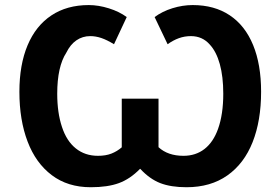

<svg xmlns="http://www.w3.org/2000/svg" viewBox="-20 -744 1128 773"><path d="M58.1 -374.5Q58.1 -483.4 91.1 -561.8Q124 -640.1 186.8 -681.9Q249.5 -723.6 337.4 -723.6Q376.5 -723.6 418.5 -710.4Q460.4 -697.3 490.2 -675.3L439 -565.9Q411.1 -583 388.4 -590.8Q365.7 -598.6 343.3 -598.6Q312.5 -598.6 287.8 -581.8Q263.2 -564.9 247.1 -532.2Q210.4 -475.6 210.4 -366.7Q210.4 -290 229.5 -232.9Q248 -176.3 285.2 -146.5Q322.3 -116.7 374.5 -116.7Q405.8 -116.7 428.7 -125.7Q451.7 -134.8 470.2 -150.9V-346.7H618.2V-151.4Q655.8 -116.7 718.8 -116.7Q768.1 -116.7 803.5 -144.3Q838.9 -171.9 857.9 -225.1Q878.9 -283.7 878.9 -366.7Q878.9 -435.5 865 -485.8Q851.1 -536.1 824.7 -564.5Q794.9 -598.6 748.5 -598.6Q723.1 -598.6 700.2 -590.3Q677.2 -582 654.8 -565.9L602.5 -675.3Q633.3 -698.2 674.3 -710.9Q715.3 -723.6 755.9 -723.6Q843.3 -723.6 905 -682.4Q966.8 -641.1 999 -562.7Q1031.2 -484.4 1031.2 -374.5Q1031.2 -258.3 997.1 -171.9Q962.9 -85.4 895.5 -37.8Q828.1 9.8 731 9.8Q668 9.8 625.2 -6.8Q582.5 -23.4 544.9 -64H543.5Q503.9 -23.4 458.7 -6.8Q413.6 9.8 345.2 9.8Q252.9 9.8 188.5 -38.8Q124 -87.4 91.1 -174.1Q58.1 -260.7 58.1 -374.5Z"/></svg>

Font: Viking Open Sans
Style: Bold
Weight: 700
Foundry: Ascender Corporation
Version: Version 2.001